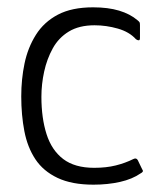

<svg xmlns="http://www.w3.org/2000/svg" viewBox="-20 -498 431 524"><path d="M235 6Q176 6 137 -12.5Q98 -31 76.5 -63.5Q55 -96 46.5 -140Q38 -184 38 -235Q38 -282 47 -325Q56 -368 78 -403Q100 -438 138 -458Q176 -478 234 -478Q275 -478 305 -469Q335 -460 355 -443Q360 -439 361 -437Q362 -435 362 -429V-394Q362 -388 358.5 -388Q355 -388 351 -391Q333 -411 301.5 -420Q270 -429 238 -429Q196 -429 168 -412Q140 -395 124 -366Q108 -337 100.5 -302.5Q93 -268 93 -234Q93 -176 107 -132Q121 -88 152.5 -64Q184 -40 237 -40Q270 -40 296 -46.5Q322 -53 344 -64Q352 -68 356 -61L368 -36Q371 -32 369.5 -29.5Q368 -27 364 -25Q341 -9 307.5 -1.5Q274 6 235 6Z"/></svg>

Font: Glory Light
Style: Regular
Weight: 300
Version: Version 1.011